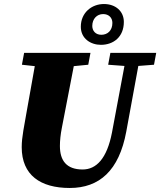

<svg xmlns="http://www.w3.org/2000/svg" viewBox="-20 -915 797 955"><path d="M518 -593 599 -587 537 -256C512 -126 459 -72 391 -72C311 -72 278 -116 278 -189C278 -215 281 -246 288 -281L347 -586L419 -593L430 -652H100L89 -593L153 -586C140 -509 125 -432 112 -356L96 -265C91 -235 88 -208 88 -183C88 -44 181 20 327 20C474 20 572 -66 608 -260L668 -587L746 -593L757 -652H529ZM484 -742C455 -742 439 -762 439 -786C439 -821 462 -845 493 -845C521 -845 539 -827 539 -801C539 -763 515 -742 484 -742ZM482 -692C544 -692 596 -731 596 -806C596 -859 555 -895 497 -895C436 -895 382 -852 382 -782C382 -723 431 -692 482 -692Z"/></svg>

Font: Source Serif Pro Black
Style: Italic
Weight: 900
Italic angle: -12°
Designer: Frank Grießhammer
Foundry: Adobe Systems Incorporated
Version: Version 3.001;hotconv 1.0.111;makeotfexe 2.5.65597